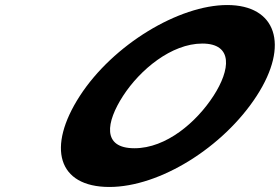

<svg xmlns="http://www.w3.org/2000/svg" viewBox="-20 -747 1118 767"><path d="M299 -363.9C166.4 -159.1 209.6 -0.1 417 -0.1C618.5 -0.1 872.7 -159.1 1005.4 -363.9C1138.1 -568.8 1082.4 -726.9 887.7 -726.9C694.8 -726.9 431.7 -568.8 299 -363.9ZM471.6 -363.9C539.3 -468.5 664.8 -573 788.1 -573C912.2 -573 900.6 -468.5 832.8 -363.9C765.1 -259.4 644.7 -154.8 517.2 -154.8C386.3 -154.8 403.9 -259.4 471.6 -363.9Z"/></svg>

Font: Hussar
Style: BdWodka
Weight: 700
Foundry: Cannot Into Space Fonts
Version: Version 2.00